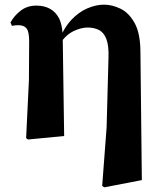

<svg xmlns="http://www.w3.org/2000/svg" viewBox="-20 -583 695 823"><path d="M92 9 104 -240 105 -406Q105 -447 94 -461Q83 -475 59 -475Q52 -475 45.5 -474.5Q39 -474 31 -472L25 -487Q41 -516 69 -537.5Q97 -559 136 -559Q169 -559 194 -545.5Q219 -532 234 -503Q245 -479 248 -443Q264 -474 285 -497Q317 -531 354 -547Q391 -563 426 -563Q461 -563 497 -545.5Q533 -528 557.5 -483.5Q582 -439 582 -357L588 189L427 220L418 214L437 -37L445 -334Q447 -387 436 -415.5Q425 -444 404 -454.5Q383 -465 356 -465Q328 -465 296 -450Q269 -437 249 -412L255 0L100 15Z"/></svg>

Font: Early Summer Mincho Heavy
Style: Regular
Weight: 900
Designer: GuiWonder
Version: Version 1.002